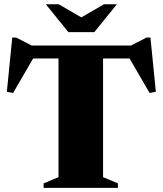

<svg xmlns="http://www.w3.org/2000/svg" viewBox="-20 -904 783 924"><path d="M261.5 -655.5H476V-51.5L547.5 -21.5V0H190V-21.5L261.5 -51.5ZM644 -622.5H80.5L151 -642.5L43 -456.5L13 -462.5L39 -723.5H57.5L160.5 -670.5L92 -685H632.5L582.5 -670.5L685.5 -723.5H704L730 -462.5L700 -456.5L592 -642.5ZM392 -808.5H351L480.5 -883.5H542.5L434 -749.5H309L200.5 -883.5H262.5Z"/></svg>

Font: Newsreader 36pt ExtraBold
Style: Regular
Weight: 800
Designer: Hugues Gentile
Foundry: Production Type
Version: Version 1.003